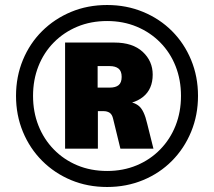

<svg xmlns="http://www.w3.org/2000/svg" viewBox="-20 -736 855 767"><path d="M408 11Q330 11 264 -16.5Q198 -44 148.5 -93.5Q99 -143 71.5 -209.5Q44 -276 44 -353Q44 -430 71.5 -496.5Q99 -563 148.5 -612Q198 -661 264 -688.5Q330 -716 408 -716Q485 -716 551.5 -688.5Q618 -661 667 -612Q716 -563 743.5 -496.5Q771 -430 771 -353Q771 -276 743.5 -209.5Q716 -143 667 -93.5Q618 -44 551.5 -16.5Q485 11 408 11ZM408 -53Q472 -53 526 -75.5Q580 -98 620 -139Q660 -180 681.5 -234.5Q703 -289 703 -353Q703 -417 681.5 -471.5Q660 -526 620 -566.5Q580 -607 526 -629.5Q472 -652 408 -652Q343 -652 289 -629.5Q235 -607 195 -566.5Q155 -526 133.5 -471.5Q112 -417 112 -353Q112 -289 133.5 -234.5Q155 -180 195 -139Q235 -98 289 -75.5Q343 -53 408 -53ZM240 -142V-566H437Q510 -566 550 -529Q590 -492 590 -438Q590 -380 551.5 -349Q513 -318 445 -318L479 -330Q514 -330 535 -312.5Q556 -295 568 -242L593 -142H461L432 -261Q428 -279 418 -285.5Q408 -292 394 -292H352L371 -304V-142ZM370 -386H418Q442 -386 454 -396Q466 -406 466 -429Q466 -452 453.5 -462Q441 -472 418 -472H370Z"/></svg>

Font: Nunito Sans 12pt Black
Style: Regular
Weight: 900
Designer: Vernon Adams
Foundry: Vernon Adams
Version: Version 3.101;gftools[0.9.27]